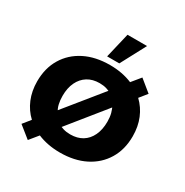

<svg xmlns="http://www.w3.org/2000/svg" viewBox="-190 -955 1105 1149"><g transform="rotate(30 363.0 -381.0)"><path d="M160 41 79 -24 121 -76Q79 -115 56 -170Q33 -225 33 -292Q33 -383 74 -451Q115 -519 189 -556.5Q263 -594 363 -594Q406 -594 445 -586.5Q484 -579 517 -565L567 -626L648 -560L606 -508Q648 -468 670.5 -413.5Q693 -359 693 -292Q693 -201 652 -133Q611 -65 537 -27.5Q463 10 363 10Q320 10 281 2.5Q242 -5 209 -19ZM208 -292Q208 -262 214 -236Q220 -210 235 -188L205 -177L449 -478V-446Q433 -456 411.5 -462.5Q390 -469 363 -469Q315 -469 280.5 -447.5Q246 -426 227 -386.5Q208 -347 208 -292ZM277 -104V-137Q293 -128 314.5 -121.5Q336 -115 363 -115Q411 -115 445.5 -136Q480 -157 499 -197Q518 -237 518 -292Q518 -323 511.5 -348.5Q505 -374 492 -396L520 -405ZM321 -630 362 -803H497L405 -630Z"/></g></svg>

Font: Rokkitt SemiBold ExtraBold
Style: Regular
Weight: 800
Version: Version 3.103